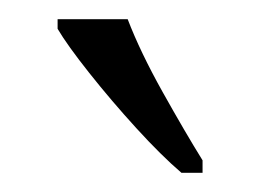

<svg xmlns="http://www.w3.org/2000/svg" viewBox="-20 -786 271 200"><path d="M169 -606Q148 -624 122 -652.5Q96 -681 73 -710Q50 -739 40 -756V-766H113Q126 -732 149.5 -690Q173 -648 191 -619V-606Z"/></svg>

Font: Noto Serif Tamil Condensed Light
Style: Regular
Weight: 300
Width: 3
Designer: Indian Type Foundry, Tom Grace, and the Monotype Design Team
Foundry: Monotype Imaging Inc.
Version: Version 2.004; ttfautohint (v1.8.4.7-5d5b)